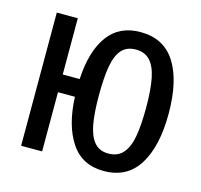

<svg xmlns="http://www.w3.org/2000/svg" viewBox="-87 -645 789 752"><g transform="rotate(15 307.5 -269.5)"><path d="M582.6 -270.3Q582.6 -139 535.9 -63.6Q489.2 11.8 394.4 11.8Q306.2 11.8 260.8 -56.7Q215.4 -125.1 210.8 -240H142.1V0H56.9V-540H142.1V-311.8H210.8Q216.9 -425.6 262.6 -488.5Q308.2 -551.3 394.4 -551.3Q488.7 -551.3 535.6 -477.9Q582.6 -404.6 582.6 -270.3ZM300 -269.2Q300 -199.5 308.2 -153.8Q316.4 -108.2 336.9 -83.6Q357.4 -59 394.4 -59Q432.3 -59 453.6 -83.6Q474.9 -108.2 483.1 -154.1Q491.3 -200 491.3 -270.3Q491.3 -343.6 482.1 -389.5Q472.8 -435.4 451.5 -457.9Q430.3 -480.5 394.4 -480.5Q357.9 -480.5 337.4 -457.9Q316.9 -435.4 308.5 -389.7Q300 -344.1 300 -269.2Z"/></g></svg>

Font: Fira Code Fixed
Style: Regular
Weight: 400
Monospace: yes
Designer: Carrois Corporate, Edenspiekermann AG, Nikita Prokopov
Foundry: Carrois Corporate, Edenspiekermann AG, Nikita Prokopov
Version: Version 5.002